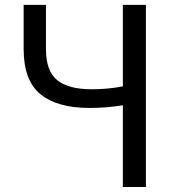

<svg xmlns="http://www.w3.org/2000/svg" viewBox="-20 -753 707 773"><path d="M474.6 0V-329.1Q408.2 -318.4 340.8 -318.4Q210.9 -318.4 143.1 -373.5Q75.2 -428.7 75.2 -555.7V-733.4H165V-555.7Q165 -466.8 210.4 -430.2Q255.9 -393.6 349.6 -393.6Q414.1 -393.6 474.6 -405.3V-733.4H567.4V0Z"/></svg>

Font: irohakakuC Regular
Style: Regular
Weight: 400
Designer: [Source Han Sans]
Ryoko NISHIZUKA Ë•øÂ°öÊ∂ºÂ≠ê (kana & ideographs); Paul D. Hunt (Latin, Greek & Cyrillic); Wenlong ZHAN
Version: Version 1.001.20160904